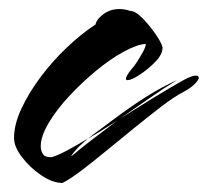

<svg xmlns="http://www.w3.org/2000/svg" viewBox="-20 -397 459 424"><path d="M118 7Q96 7 71 -10Q46 -27 28.5 -50Q11 -73 11 -92Q11 -122 27 -156.5Q43 -191 69 -226Q95 -261 127 -291.5Q159 -322 191 -343Q193 -354 208 -365.5Q223 -377 244 -377Q256 -377 267 -373Q279 -373 295 -356.5Q311 -340 324 -321Q337 -302 339 -292Q339 -277 323 -260.5Q307 -244 288.5 -232Q270 -220 262 -220Q258 -220 258 -223Q258 -229 271 -245Q276 -250 283 -261Q290 -272 296 -283Q302 -294 302 -300Q283 -299 253.5 -283Q224 -267 192.5 -241Q161 -215 133 -185Q105 -155 87.5 -125.5Q70 -96 70 -74Q70 -64 75 -56.5Q80 -49 95 -50Q110 -55 130.5 -66Q151 -77 174 -91L154 -73Q151 -70 143 -60.5Q135 -51 139 -53Q159 -70 184.5 -89.5Q210 -109 238 -130Q222 -120 205.5 -109.5Q189 -99 174 -91L229 -132Q269 -162 304 -184Q339 -206 371 -220Q343 -203 310.5 -180.5Q278 -158 245 -135Q283 -159 320.5 -182Q358 -205 387 -221Q404 -230 412 -230Q419 -230 419 -225Q419 -221 410.5 -212Q402 -203 385 -194Q364 -183 336 -161.5Q308 -140 276 -114Q244 -88 213.5 -63Q183 -38 158 -19Q146 -10 136 -3.5Q126 3 118 7Z"/></svg>

Font: Smooch
Style: Regular
Weight: 400
Designer: Robert E. Leuschke
Foundry: Robert E. Leuschke
Version: Version 1.010; ttfautohint (v1.8.3)